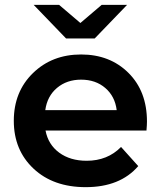

<svg xmlns="http://www.w3.org/2000/svg" viewBox="-20 -766 664 793"><path d="M334 7Q200 7 118.5 -69.5Q37 -146 37 -267Q37 -387 116 -464Q195 -541 315 -541Q434 -541 510.5 -465Q587 -389 587 -264Q587 -251 585 -227H168Q179 -169 224.5 -135.5Q270 -102 338 -102Q424 -102 480 -159L551 -80Q476 7 334 7ZM119 -746H224L312 -671L400 -746H505L371 -607H253ZM167 -311H462Q455 -368 415 -402.5Q375 -437 315 -437Q256 -437 215.5 -403Q175 -369 167 -311Z"/></svg>

Font: Belfius21
Style: Bold
Weight: 700
Designer: Montserrat's base design by Julieta Ulanovsky, modified by Coast SPRL for Belfius Bank NV.
Foundry: Montserrat's base design by Julieta Ulanovsky, modified by Coast SPRL for Belfius Bank NV.
Version: Version 2.000;FEAKit 1.0